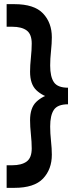

<svg xmlns="http://www.w3.org/2000/svg" viewBox="-20 -770 378 926"><path d="M12 136V27H39Q84 27 108.5 9.1Q133 -8.8 133 -54Q133 -84.5 129 -122.4Q125 -160.4 125 -190Q125 -250.2 155.4 -279.1Q185.9 -308 237 -321V-293Q185.9 -306 155.4 -334.9Q125 -363.8 125 -424Q125 -453.6 129 -491.6Q133 -529.5 133 -560Q133 -605.2 108.7 -623.1Q84.4 -641 39 -641H12V-750H49.2Q145 -750 187.5 -705.2Q230 -660.4 230 -590Q230 -561 226 -523.7Q222 -486.5 222 -454Q222 -400 240 -373.5Q258 -347 308 -347V-267Q258 -267 240 -240.5Q222 -214 222 -160Q222 -127.5 226 -90.3Q230 -53 230 -24Q230 46.4 187.6 91.2Q145.1 136 49 136Z"/></svg>

Font: Cabin VF Beta
Style: Regular
Weight: 400
Designer: Pablo Impallari
Foundry: Pablo Impallari. http://www.impallari.com Igino Marini. http://www.ikern.com
Version: Version 2.200